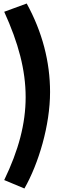

<svg xmlns="http://www.w3.org/2000/svg" viewBox="-20 -733 328 1093"><path d="M119 340C200 198 265 -20 265 -209C265 -381 221 -551 132 -713L4 -666C85 -488 126 -334 126 -180C126 -29 86 122 4 292Z"/></svg>

Font: FilmFarsi_V5 Display
Style: Regular
Weight: 400
Designer: Borna Izadpanah
Foundry: Borna Izadpanah
Version: Version 1.000;PS 001.000;hotconv 1.0.88;makeotf.lib2.5.64775